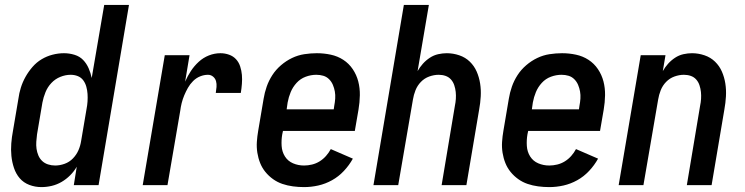

<svg xmlns="http://www.w3.org/2000/svg" viewBox="-20 -755 3040 783"><path d="M149 8Q123 8 99.5 -1Q76 -10 60.5 -28Q45 -46 37 -70Q29 -94 26.5 -119Q24 -144 26 -170Q28 -196 33 -222L55 -352Q58 -375 65 -397.5Q72 -420 84 -441.5Q96 -463 112.5 -482Q129 -501 150 -513.5Q171 -526 194.5 -532Q218 -538 241 -538Q263 -538 284 -531.5Q305 -525 319 -510.5Q333 -496 341.5 -476.5Q350 -457 354 -437L405 -735H506L382 0H281L293 -75Q282 -56 266 -40Q250 -24 231 -13Q212 -2 191 3Q170 8 149 8ZM205 -80Q224 -80 243.5 -87Q263 -94 277.5 -109Q292 -124 300 -142.5Q308 -161 311 -181L333 -311Q336 -326 337 -341.5Q338 -357 337 -372Q336 -387 332 -401.5Q328 -416 319.5 -427.5Q311 -439 297.5 -444.5Q284 -450 268 -450Q247 -450 226 -441.5Q205 -433 189.5 -416.5Q174 -400 165.5 -379Q157 -358 153 -337L131 -207Q129 -192 128 -177Q127 -162 129 -148Q131 -134 136.5 -121Q142 -108 152 -98.5Q162 -89 176 -84.5Q190 -80 205 -80Z M562 0 652 -530H753L735 -422Q745 -445 758.5 -465.5Q772 -486 790.5 -503Q809 -520 832 -529Q855 -538 879 -538Q897 -538 914 -532Q931 -526 942.5 -513.5Q954 -501 959.5 -484Q965 -467 966.5 -449.5Q968 -432 966.5 -413Q965 -394 962 -376H860Q862 -388 863 -400.5Q864 -413 861 -424Q858 -435 849 -442.5Q840 -450 828 -450Q812 -450 796 -443.5Q780 -437 767.5 -424.5Q755 -412 746.5 -397Q738 -382 731.5 -366.5Q725 -351 721 -335Q717 -319 715 -303L663 0Z M1220 8Q1197 8 1174.5 5Q1152 2 1131.5 -5Q1111 -12 1093.5 -24.5Q1076 -37 1062.5 -53.5Q1049 -70 1041 -90Q1033 -110 1029.5 -132Q1026 -154 1027.5 -176.5Q1029 -199 1033 -222L1055 -352Q1059 -377 1067.5 -401.5Q1076 -426 1090.5 -448.5Q1105 -471 1126 -489Q1147 -507 1171 -518.5Q1195 -530 1221 -534Q1247 -538 1272 -538Q1301 -538 1329 -532Q1357 -526 1380 -511Q1403 -496 1418.5 -473Q1434 -450 1441 -423Q1448 -396 1447.5 -366.5Q1447 -337 1442 -308L1427 -221H1134L1131 -207Q1127 -184 1128.5 -160Q1130 -136 1142 -117Q1154 -98 1175 -89Q1196 -80 1220 -80Q1236 -80 1252.5 -84Q1269 -88 1283.5 -97Q1298 -106 1309.5 -119Q1321 -132 1329 -147L1419 -108Q1404 -81 1382.5 -58Q1361 -35 1334 -20Q1307 -5 1278 1.5Q1249 8 1220 8ZM1149 -309H1341L1343 -323Q1346 -338 1347 -353Q1348 -368 1345.5 -382Q1343 -396 1337.5 -409Q1332 -422 1322 -432Q1312 -442 1298.5 -446Q1285 -450 1270 -450Q1248 -450 1226.5 -442Q1205 -434 1189.5 -417Q1174 -400 1165.5 -379.5Q1157 -359 1153 -337Z M1503 0 1627 -735H1729L1683 -465Q1692 -481 1704.5 -495Q1717 -509 1733 -519.5Q1749 -530 1767 -534Q1785 -538 1802 -538Q1828 -538 1853 -529.5Q1878 -521 1896 -503.5Q1914 -486 1924 -463Q1934 -440 1938 -414.5Q1942 -389 1940.5 -362Q1939 -335 1934 -308L1882 0H1781L1835 -323Q1838 -337 1839 -351.5Q1840 -366 1838.5 -380Q1837 -394 1832.5 -407.5Q1828 -421 1819 -431Q1810 -441 1797 -445.5Q1784 -450 1769 -450Q1750 -450 1730.5 -443Q1711 -436 1696.5 -421Q1682 -406 1674.5 -387Q1667 -368 1664 -349L1604 0Z M2220 8Q2197 8 2174.5 5Q2152 2 2131.5 -5Q2111 -12 2093.5 -24.5Q2076 -37 2062.5 -53.5Q2049 -70 2041 -90Q2033 -110 2029.5 -132Q2026 -154 2027.5 -176.5Q2029 -199 2033 -222L2055 -352Q2059 -377 2067.5 -401.5Q2076 -426 2090.5 -448.5Q2105 -471 2126 -489Q2147 -507 2171 -518.5Q2195 -530 2221 -534Q2247 -538 2272 -538Q2301 -538 2329 -532Q2357 -526 2380 -511Q2403 -496 2418.5 -473Q2434 -450 2441 -423Q2448 -396 2447.5 -366.5Q2447 -337 2442 -308L2427 -221H2134L2131 -207Q2127 -184 2128.5 -160Q2130 -136 2142 -117Q2154 -98 2175 -89Q2196 -80 2220 -80Q2236 -80 2252.5 -84Q2269 -88 2283.5 -97Q2298 -106 2309.5 -119Q2321 -132 2329 -147L2419 -108Q2404 -81 2382.5 -58Q2361 -35 2334 -20Q2307 -5 2278 1.5Q2249 8 2220 8ZM2149 -309H2341L2343 -323Q2346 -338 2347 -353Q2348 -368 2345.5 -382Q2343 -396 2337.5 -409Q2332 -422 2322 -432Q2312 -442 2298.5 -446Q2285 -450 2270 -450Q2248 -450 2226.5 -442Q2205 -434 2189.5 -417Q2174 -400 2165.5 -379.5Q2157 -359 2153 -337Z M2503 0 2593 -530H2694L2683 -465Q2692 -481 2704.5 -495Q2717 -509 2733 -519.5Q2749 -530 2767 -534Q2785 -538 2802 -538Q2828 -538 2853 -529.5Q2878 -521 2896 -503.5Q2914 -486 2924 -463Q2934 -440 2938 -414.5Q2942 -389 2940.5 -362Q2939 -335 2934 -308L2882 0H2781L2835 -323Q2838 -337 2839 -351.5Q2840 -366 2838.5 -380Q2837 -394 2832.5 -407.5Q2828 -421 2819 -431Q2810 -441 2797 -445.5Q2784 -450 2769 -450Q2750 -450 2730.5 -443Q2711 -436 2696.5 -421Q2682 -406 2674.5 -387Q2667 -368 2664 -349L2604 0Z"/></svg>

Font: iosevka_custom_sans_ss08 SmBd
Style: Italic
Weight: 600
Italic angle: -10°
Designer: Belleve Invis
Foundry: Belleve Invis
Version: Version 10.3.0; ttfautohint (v1.8.3)